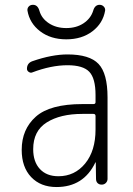

<svg xmlns="http://www.w3.org/2000/svg" viewBox="-20 -752 540 782"><path d="M385.7 -732.4Q395.5 -732.4 402.3 -725.6Q409.2 -718.8 408.2 -709Q399.4 -657.2 356.4 -624.5Q313.5 -591.8 250 -591.8Q186.5 -591.8 143.6 -624.5Q100.6 -657.2 91.8 -709Q90.8 -718.8 97.2 -725.6Q103.5 -732.4 114.3 -732.4Q133.8 -732.4 140.6 -708Q149.4 -676.8 179.2 -657.2Q209 -637.7 250 -637.7Q291 -637.7 320.3 -657.2Q349.6 -676.8 359.4 -708Q366.2 -732.4 385.7 -732.4ZM315.4 -288.1Q225.6 -288.1 170.4 -253.4Q115.2 -218.8 115.2 -144.5Q115.2 -92.8 142.6 -63.5Q169.9 -34.2 217.8 -34.2Q284.2 -34.2 326.7 -85.9Q369.1 -137.7 369.1 -224.6V-279.3Q369.1 -288.1 360.4 -288.1ZM210 9.8Q145.5 9.8 106.9 -30.8Q68.4 -71.3 68.4 -141.6Q68.4 -225.6 126 -276.9Q183.6 -328.1 315.4 -328.1H360.4Q369.1 -328.1 369.1 -335.9V-365.2Q369.1 -432.6 343.8 -459.5Q318.4 -486.3 254.9 -486.3Q188.5 -486.3 111.3 -457Q104.5 -454.1 97.2 -459Q89.8 -463.9 89.8 -471.7Q89.8 -495.1 112.3 -502.9Q191.4 -530.3 254.9 -530.3Q344.7 -530.3 381.3 -491.7Q418 -453.1 418 -355.5V-23.4Q418 -13.7 411.1 -6.8Q404.3 0 394 0Q383.8 0 377.4 -6.3Q371.1 -12.7 371.1 -23.4L370.1 -89.8Q370.1 -90.8 369.1 -90.8Q368.2 -90.8 368.2 -89.8Q320.3 9.8 210 9.8Z"/></svg>

Font: Rounded Mgen+ 2m light
Style: Regular
Weight: 200
Designer: [Source Han Sans]
Ryoko NISHIZUKA  (kana & ideographs); Paul D. Hunt (Latin, Greek & Cyrillic); Wenlong ZHANG  (bopomofo
Version: Version 1.059.20150602